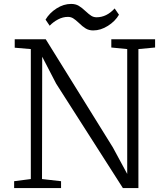

<svg xmlns="http://www.w3.org/2000/svg" viewBox="-20 -958 850 978"><path d="M52 0ZM770 -716 685 -708V0H606L266 -532L195 -669L194 -46L291 -35V0H52V-35L137 -46V-708L55 -715V-758H213L555 -207L628 -72V-708L547 -716V-758H770ZM342 -938Q365 -938 381 -928.5Q397 -919 416 -901Q433 -885 445 -877.5Q457 -870 472 -870Q523 -870 564 -915L586 -883Q567 -850 530 -826.5Q493 -803 455 -803Q433 -803 416.5 -813Q400 -823 382 -841Q365 -857 353 -864.5Q341 -872 326 -872Q300 -872 275.5 -859Q251 -846 233 -827L212 -858Q232 -892 268 -915Q304 -938 342 -938Z"/></svg>

Font: Martel Light
Style: Regular
Weight: 300
Designer: Dan Reynolds
Foundry: Dan Reynolds
Version: Version 1.001; ttfautohint (v1.1) -l 5 -r 5 -G 72 -x 0 -D la